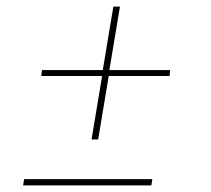

<svg xmlns="http://www.w3.org/2000/svg" viewBox="-20 -561 640 581"><path d="M277 -139H257L289 -331H105L107 -349H291L323 -541H343L311 -349H495L493 -331H309ZM50 0 53 -19H441L438 0Z"/></svg>

Font: Iosevka Etoile Thin
Style: Italic
Weight: 100
Italic angle: -9°
Designer: Belleve Invis
Foundry: Belleve Invis
Version: Version 22.1.2; ttfautohint (v1.8.4)